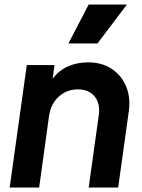

<svg xmlns="http://www.w3.org/2000/svg" viewBox="-20 -833 633 853"><path d="M23 0 99 -544H222L214 -483Q241 -520 282 -538Q323 -556 371 -556Q433 -556 476.5 -527Q520 -498 540.5 -448.5Q561 -399 552 -337L505 0H374L419 -322Q426 -374 400 -405Q374 -436 326 -436Q277 -436 241.5 -404Q206 -372 198 -319L154 0ZM284 -640 374 -813H544L413 -640Z"/></svg>

Font: Plus Jakarta Sans
Style: Bold Italic
Weight: 700
Italic angle: -8°
Designer: Gumpita Rahayu
Foundry: Tokotype
Version: Version 2.071; ttfautohint (v1.8.4.7-5d5b);gftools[0.9.29]